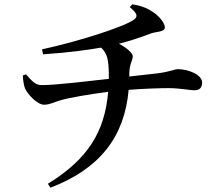

<svg xmlns="http://www.w3.org/2000/svg" viewBox="-20 -811 1040 891"><path d="M86 -461C87 -435 91 -415 96 -401C109 -372 154 -325 184 -325C212 -325 233 -338 262 -346C297 -357 404 -375 482 -385C466 -198 387 -72 202 42L214 60C445 -28 558 -178 577 -394C640 -399 713 -402 762 -402C815 -402 861 -392 882 -392C905 -392 918 -403 918 -428C918 -463 857 -490 805 -490C789 -490 777 -480 714 -471L580 -456V-469C581 -520 596 -527 596 -550C596 -564 568 -590 532 -608C582 -621 626 -635 681 -656C707 -665 745 -662 745 -684C745 -705 718 -735 696 -751C672 -768 645 -783 594 -791L582 -778C619 -748 620 -734 602 -720C555 -686 342 -618 175 -582L180 -559C303 -567 391 -580 449 -590C479 -564 484 -527 485 -470V-445C403 -436 241 -416 173 -416C146 -416 128 -434 101 -466Z"/></svg>

Font: Noto Serif CJK HK SemiBold
Style: Regular
Weight: 600
Designer: Ryoko NISHIZUKA 西塚涼子 (kana & ideographs); Frank Grießhammer (Latin, Greek & Cyrillic); Wenlong ZHANG 张文龙 (bopomofo); San
Foundry: Adobe
Version: Version 2.001;hotconv 1.1.0;makeotfexe 2.6.0